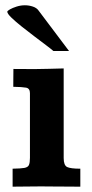

<svg xmlns="http://www.w3.org/2000/svg" viewBox="-20 -700 344 720"><path d="M27.3 0V-67.4Q57.6 -67.9 71.3 -70.3Q85 -72.8 88.6 -81.5Q92.3 -90.3 92.3 -107.9V-350.6Q92.3 -368.7 77.6 -371.3Q63 -374 29.8 -374.5Q29.8 -391.6 30 -408.2Q30.3 -424.8 30.3 -441.4Q50.3 -441.4 69.1 -441.2Q87.9 -440.9 106 -440.9Q133.3 -441.4 161.6 -441.9Q189.9 -442.4 218.8 -443.4V-107.4Q218.8 -80.1 231.7 -73.7Q244.6 -67.4 281.2 -67.4V0Q266.1 0 245.6 -0.2Q225.1 -0.5 203.9 -0.5Q182.6 -0.5 164.3 -0.7Q146 -1 135.3 -1Q102.5 -1 78.1 -0.5Q53.7 0 27.3 0ZM180.2 -508.8Q171.9 -516.1 152.1 -531Q132.3 -545.9 108.2 -564.2Q84 -582.5 61 -600.8Q38.1 -619.1 22.9 -633.8Q7.8 -648.4 7.3 -655.8Q7.3 -659.2 17.1 -664.8Q26.9 -670.4 42.2 -675.3Q57.6 -680.2 73.2 -680.2Q88.9 -680.2 103.3 -675.3Q117.7 -670.4 124.5 -660.6L238.8 -508.8Z"/></svg>

Font: Kameron SemiBold
Style: Regular
Weight: 600
Designer: Vernon Adams
Foundry: Vernon Adams
Version: Version 1.100